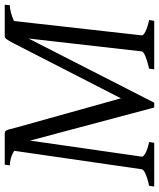

<svg xmlns="http://www.w3.org/2000/svg" viewBox="48 -702 655 790"><g transform="rotate(-90 375.0 -307.5)"><path d="M750 -615H623C611 -615 608 -610 589 -574L365 -137L243 -574C235 -610 231 -615 221 -615H92L89 -594C106 -594 129 -589 149 -576L73 -51C72 -42 48 -30 5 -21L2 0H182L185 -21C142 -30 125 -43 125 -50C125 -50 125 -51 125 -51L191 -511L327 0H347L611 -517L558 -51C557 -42 528 -30 487 -21L484 0H684L687 -21C644 -30 624 -43 624 -50C624 -51 624 -51 624 -51L683 -577C707 -588 731 -594 748 -594Z"/></g></svg>

Font: Oxford Ugaritic Clay
Style: Regular
Weight: 400
Designer: Jacob Thomas
Foundry: Bengal Creative Media Limited
Version: Version 1.000